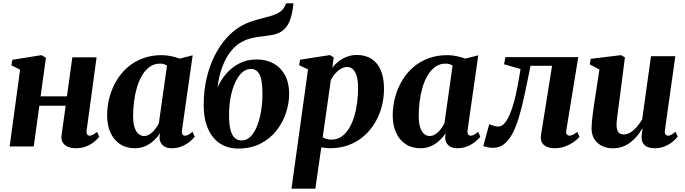

<svg xmlns="http://www.w3.org/2000/svg" viewBox="-20 -882 4126 1156"><path d="M502 -99.5Q499.5 -80.5 505 -72.8Q510.5 -65 519 -65Q528 -65 537.8 -69.8Q547.5 -74.5 564.5 -88L577.5 -58.5Q570 -48.5 551.5 -32Q533 -15.5 503.8 -2.5Q474.5 10.5 436 10.5Q410 10.5 389.2 2Q368.5 -6.5 357.8 -24Q347 -41.5 350.5 -67.5L375.5 -245.5H217L183 0H38L101 -462.5L48.5 -489L54.5 -522L229.5 -550L256.5 -534.5L224.5 -302H383L415.5 -537H561.5Z M1076 -100.5Q1073.5 -80.5 1078.8 -72.8Q1084 -65 1094.5 -65Q1103 -65 1113.5 -70.2Q1124 -75.5 1139 -88.5L1152.5 -59Q1144 -47.5 1124.8 -31Q1105.5 -14.5 1077.2 -2Q1049 10.5 1013 10.5Q978.5 10.5 959.5 -7.8Q940.5 -26 940.5 -56L944 -80Q930 -58.5 908.2 -37.8Q886.5 -17 857.5 -3.2Q828.5 10.5 792.5 10.5Q739.5 10.5 702 -14.8Q664.5 -40 644.8 -84.2Q625 -128.5 625 -186.5Q625 -242 639 -295Q653 -348 680 -394.2Q707 -440.5 746.8 -475.5Q786.5 -510.5 838.5 -530.2Q890.5 -550 954 -550Q982.5 -550 1011.8 -543.5Q1041 -537 1062.5 -529L1140 -549ZM985.5 -487Q978 -492 967.8 -495.5Q957.5 -499 944.5 -499Q908 -499 881 -479.5Q854 -460 834.8 -427.2Q815.5 -394.5 803.8 -353.2Q792 -312 786.8 -268.5Q781.5 -225 781.5 -184Q781.5 -142.5 790 -115.8Q798.5 -89 813.5 -76Q828.5 -63 848 -63Q861 -63 873.5 -69.2Q886 -75.5 897.5 -86.2Q909 -97 919 -111Q929 -125 936.5 -140.5Z M1747 -862 1742 -824Q1735.5 -784 1722.8 -753Q1710 -722 1687 -701.8Q1664 -681.5 1626 -673Q1616 -671 1604 -669.2Q1592 -667.5 1579 -665.5Q1560.5 -663 1536.2 -660Q1512 -657 1485.2 -649.8Q1458.5 -642.5 1432 -627.5Q1398.5 -609.5 1369 -572.2Q1339.5 -535 1318.8 -480.2Q1298 -425.5 1289.5 -355Q1309.5 -401 1343 -439.2Q1376.5 -477.5 1422.2 -500.8Q1468 -524 1525 -524Q1583 -524 1627 -499.8Q1671 -475.5 1696 -429.2Q1721 -383 1721 -316.5Q1721 -261 1702 -203Q1683 -145 1645 -96.2Q1607 -47.5 1548.8 -17.5Q1490.5 12.5 1412 12.5Q1368 12.5 1330.8 -3.8Q1293.5 -20 1265.5 -52.8Q1237.5 -85.5 1222 -134.5Q1206.5 -183.5 1206.5 -249Q1206.5 -338 1224.5 -413Q1242.5 -488 1273 -548Q1303.5 -608 1342.5 -651.5Q1381.5 -695 1423 -720Q1457 -740.5 1491 -752Q1525 -763.5 1557.2 -771.5Q1589.5 -779.5 1617 -788Q1644.5 -796.5 1665.5 -810.5Q1686.5 -824.5 1697 -849L1702.5 -862ZM1491 -467Q1460.5 -467 1436 -444Q1411.5 -421 1394 -381.2Q1376.5 -341.5 1367.5 -290.5Q1358.5 -239.5 1359 -183.5Q1359.5 -134 1367.5 -101.5Q1375.5 -69 1392 -52.8Q1408.5 -36.5 1434.5 -36.5Q1467.5 -36.5 1491.5 -62.8Q1515.5 -89 1531 -131.8Q1546.5 -174.5 1553.8 -225.2Q1561 -276 1560 -325.5Q1559.5 -402.5 1542 -434.8Q1524.5 -467 1491 -467Z M1735 254 1834.5 -464 1781 -489.5 1787 -522.5 1966.5 -550.5 1989 -536.5 1981 -474.5Q1996.5 -495 2018.8 -512.5Q2041 -530 2068.8 -540.5Q2096.5 -551 2129 -551Q2180.5 -551 2217 -527.5Q2253.5 -504 2272.8 -458.5Q2292 -413 2292 -347Q2292 -291 2277.8 -238.2Q2263.5 -185.5 2236 -140.2Q2208.5 -95 2169 -61Q2129.5 -27 2078.2 -8.2Q2027 10.5 1966 10.5Q1953.5 10.5 1940.2 8.8Q1927 7 1914.5 5L1878.5 254ZM1923 -56Q1933 -49 1946 -45.2Q1959 -41.5 1976.5 -41.5Q2011 -41.5 2037 -60Q2063 -78.5 2082 -110Q2101 -141.5 2113 -181.8Q2125 -222 2130.5 -266.5Q2136 -311 2136 -354Q2136 -390.5 2129 -418.5Q2122 -446.5 2107.5 -462.5Q2093 -478.5 2070 -478.5Q2049 -478.5 2030 -466.5Q2011 -454.5 1996.2 -437Q1981.5 -419.5 1972 -401Z M2795.5 -100.5Q2793 -80.5 2798.2 -72.8Q2803.5 -65 2814 -65Q2822.5 -65 2833 -70.2Q2843.5 -75.5 2858.5 -88.5L2872 -59Q2863.5 -47.5 2844.2 -31Q2825 -14.5 2796.8 -2Q2768.5 10.5 2732.5 10.5Q2698 10.5 2679 -7.8Q2660 -26 2660 -56L2663.5 -80Q2649.5 -58.5 2627.8 -37.8Q2606 -17 2577 -3.2Q2548 10.5 2512 10.5Q2459 10.5 2421.5 -14.8Q2384 -40 2364.2 -84.2Q2344.5 -128.5 2344.5 -186.5Q2344.5 -242 2358.5 -295Q2372.5 -348 2399.5 -394.2Q2426.5 -440.5 2466.2 -475.5Q2506 -510.5 2558 -530.2Q2610 -550 2673.5 -550Q2702 -550 2731.2 -543.5Q2760.5 -537 2782 -529L2859.5 -549ZM2705 -487Q2697.5 -492 2687.2 -495.5Q2677 -499 2664 -499Q2627.5 -499 2600.5 -479.5Q2573.5 -460 2554.2 -427.2Q2535 -394.5 2523.2 -353.2Q2511.5 -312 2506.2 -268.5Q2501 -225 2501 -184Q2501 -142.5 2509.5 -115.8Q2518 -89 2533 -76Q2548 -63 2567.5 -63Q2580.5 -63 2593 -69.2Q2605.5 -75.5 2617 -86.2Q2628.5 -97 2638.5 -111Q2648.5 -125 2656 -140.5Z M3390 -99.5Q3386.5 -78 3394 -71.5Q3401.5 -65 3408.5 -65Q3417 -65 3428.5 -70.2Q3440 -75.5 3455.5 -88L3469 -58.5Q3458.5 -45 3436.8 -29Q3415 -13 3385.2 -1.2Q3355.5 10.5 3320.5 10.5Q3276 10.5 3253.5 -10.5Q3231 -31.5 3237.5 -71L3304 -486H3174.5Q3156 -393.5 3139.2 -315Q3122.5 -236.5 3104 -175.2Q3085.5 -114 3062.5 -72.5Q3039.5 -32 3012 -12Q2984.5 8 2948 8Q2930 8 2913 4.2Q2896 0.5 2890 -3L2925.5 -134Q2930.5 -132.5 2939.5 -129Q2948.5 -125.5 2959.2 -122.8Q2970 -120 2980 -120Q2996.5 -120 3010.8 -132.8Q3025 -145.5 3036.8 -167.2Q3048.5 -189 3058.2 -216.2Q3068 -243.5 3076 -273Q3086 -310 3093.2 -347.5Q3100.5 -385 3105.8 -416.5Q3111 -448 3114 -466.5L3015 -495L3023 -538H3461.5Z M3669 11Q3636.5 11 3607.8 -1.8Q3579 -14.5 3560.8 -40.8Q3542.5 -67 3541.5 -108.5Q3541.5 -125 3543.5 -146Q3545.5 -167 3548.2 -190.2Q3551 -213.5 3554.5 -237Q3558 -260.5 3561 -281.5L3589 -463L3531 -494.5L3537 -528L3719.5 -550L3742.5 -536.5L3710.5 -287Q3707.5 -266 3704.5 -243.2Q3701.5 -220.5 3698.8 -199.2Q3696 -178 3694 -161Q3692 -144 3692 -133.5Q3692 -112 3696.5 -98.5Q3701 -85 3710.8 -78.8Q3720.5 -72.5 3736 -72.5Q3757.5 -72.5 3778 -86Q3798.5 -99.5 3816 -120.2Q3833.5 -141 3846.5 -163.5L3899.5 -543.5H4046L3983.5 -99.5Q3981 -81.5 3986.8 -73.2Q3992.5 -65 4002 -65Q4011 -65 4021.2 -70.2Q4031.5 -75.5 4047.5 -89L4060.5 -59.5Q4052 -47.5 4032.8 -31Q4013.5 -14.5 3985.5 -2Q3957.5 10.5 3923 10.5Q3884 10.5 3864.8 -5Q3845.5 -20.5 3843 -46.5Q3842.5 -50.5 3842.8 -57.2Q3843 -64 3844 -72.5Q3845 -81 3846.2 -90.2Q3847.5 -99.5 3848.5 -107L3847 -108Q3834 -86 3817 -65Q3800 -44 3778.2 -26.8Q3756.5 -9.5 3729.2 0.8Q3702 11 3669 11Z"/></svg>

Font: Merriweather 60pt ExtraBold
Style: Italic
Weight: 800
Italic angle: -7.8°
Version: Version 2.101